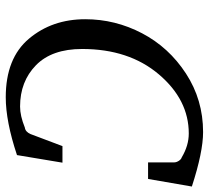

<svg xmlns="http://www.w3.org/2000/svg" viewBox="-50 -678 743 684"><g transform="rotate(90 322.0 -335.5)"><path d="M644 -647 617 -491H558V-584Q558 -592 552.5 -600.5Q547 -609 540 -611Q498 -636 455 -636Q335 -636 244.5 -529.5Q154 -423 154 -256Q154 -148 212 -91.5Q270 -35 359 -35Q392 -35 434 -52Q449 -54 457 -72L500 -186H559L532 -24Q412 16 326 16Q187 16 117.5 -66.5Q48 -149 48 -267Q48 -374 98 -469.5Q148 -565 241.5 -626Q335 -687 450 -687Q521 -687 644 -647Z"/></g></svg>

Font: Veleka
Style: Italic
Weight: 400
Italic angle: -12°
Designer: Stefan Peev, Context Ltd, 2016; SIL International, 1997-2014.
Foundry: Stefan Peev, Context Ltd, 2016
Version: Version 1.000